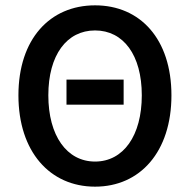

<svg xmlns="http://www.w3.org/2000/svg" viewBox="-20 -687 712 719"><path d="M49 -330C49 -119 167 12 336 12C505 12 622 -119 622 -330C622 -541 505 -667 336 -667C167 -667 49 -541 49 -330ZM511 -330C511 -179 442 -82 336 -82C230 -82 161 -179 161 -330C161 -481 230 -573 336 -573C442 -573 511 -481 511 -330ZM229 -389V-295H443V-389Z"/></svg>

Font: Cambridge Sans Medium
Style: Regular
Weight: 500
Version: Version 2.020;PS 002.020;hotconv 1.0.88;makeotf.lib2.5.64775